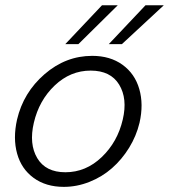

<svg xmlns="http://www.w3.org/2000/svg" viewBox="-20 -710 649 737"><path d="M230.5 -540.5 371.6 -689.9H432.1L280.8 -540.5ZM397.5 -540.5 538.6 -689.9H608.9L447.8 -540.5ZM225.1 7.3Q156.2 7.3 109.1 -27.1Q62 -61.5 45.7 -120.4Q29.3 -179.2 45.4 -251Q69.8 -355 151.1 -425.3Q232.4 -495.6 334 -495.6Q402.8 -495.6 450.2 -461.4Q497.6 -427.2 514.6 -368.4Q531.7 -309.6 515.6 -238.8Q503.4 -188 475.6 -142.8Q447.8 -97.7 409.9 -64.5Q372.1 -31.2 323.7 -12Q275.4 7.3 225.1 7.3ZM231 -48.8Q309.6 -48.8 370.4 -106.9Q431.2 -165 451.2 -251Q470.2 -331.5 437.3 -385.3Q404.3 -439 328.1 -439Q250 -439 189.9 -381.8Q129.9 -324.7 109.9 -238.8Q90.8 -157.2 123 -103Q155.3 -48.8 231 -48.8Z"/></svg>

Font: HK Grotesk Legacy
Style: Italic
Weight: 400
Italic angle: -13°
Designer: Alfredo Marco Pradil
Foundry: Hanken Design Co.
Version: Version 2.022;PS 002.022;hotconv 1.0.88;makeotf.lib2.5.64775